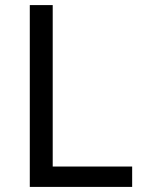

<svg xmlns="http://www.w3.org/2000/svg" viewBox="-20 -734 564 754"><path d="M97 0H499V-80H187V-714H97Z"/></svg>

Font: Noto Sans Mahajani
Style: Regular
Weight: 400
Designer: Monotype Design Team
Foundry: Monotype Imaging Inc.
Version: Version 2.003